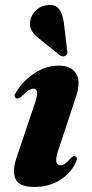

<svg xmlns="http://www.w3.org/2000/svg" viewBox="-20 -728 363 759"><path d="M218.5 -74.5Q227.5 -74.5 237 -81Q246.5 -87.5 261 -104.5Q271.5 -114 278.5 -110Q290 -103.5 277 -80.5Q256.5 -40.5 214.8 -14.8Q173 11 114.5 11Q55.5 11 41 -21.5Q26.5 -54 48.5 -113.5L115 -311.5Q128.5 -348.5 126.8 -363Q125 -377.5 111.5 -377.5Q102.5 -377.5 91.8 -370.2Q81 -363 63.5 -344.5Q51.5 -336.5 43.5 -339.5Q31 -346.5 45 -365.5Q72.5 -410 117.5 -439.2Q162.5 -468.5 212 -468.5Q263.5 -468.5 282.2 -434.5Q301 -400.5 277 -335.5L213 -142Q199.5 -103.5 202.5 -89Q205.5 -74.5 218.5 -74.5ZM232.5 -638 245.5 -528.5Q247 -523 246.5 -518.2Q246 -513.5 240.5 -509Q230.5 -501.5 218.5 -508L139.5 -571.5Q117.5 -587 106.2 -605Q95 -623 100 -648.5Q103.5 -668.5 122.5 -687.2Q141.5 -706 170.5 -708Q200 -710.5 214 -691.5Q228 -672.5 232.5 -638Z"/></svg>

Font: Fraunces 72pt
Style: Bold Italic
Weight: 700
Italic angle: -16°
Version: Version 1.000;[b76b70a41]